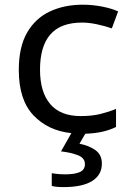

<svg xmlns="http://www.w3.org/2000/svg" viewBox="-20 -553 552 808"><path d="M408.7 135.7Q408.7 182.6 368.2 208.5Q327.6 234.4 246.6 234.4Q215.8 234.4 197.8 229.5V175.8Q207 177.7 222.9 179.2Q238.8 180.7 253.9 180.7Q294.4 180.7 315.9 171.1Q337.4 161.6 337.4 137.7Q337.4 111.8 308.1 100.3Q278.8 88.9 236.8 84L280.3 7.3Q182.1 -2.9 120.6 -67.9Q59.1 -132.8 59.1 -258.8Q59.1 -355.5 94.2 -416Q129.4 -476.6 190.2 -504.9Q251 -533.2 328.1 -533.2Q371.1 -533.2 411.9 -524.9Q452.6 -516.6 477.1 -504.9L450.7 -433.6Q425.8 -442.4 390.6 -450.2Q355.5 -458 325.7 -458Q235.4 -458 191.9 -408Q148.4 -357.9 148.4 -259.8Q148.4 -165.5 191.4 -115Q234.4 -64.5 319.8 -64.5Q367.2 -64.5 403.1 -73.5Q439 -82.5 468.3 -94.7V-18.6Q442.4 -5.9 411.6 1.2Q380.9 8.3 338.9 9.8L314.5 51.8Q354.5 59.6 381.6 78.9Q408.7 98.1 408.7 135.7Z"/></svg>

Font: Lunasima
Style: Regular
Weight: 400
Designer: The DocRepair Project, Monotype Design Team
Foundry: Google
Version: Version 2.009